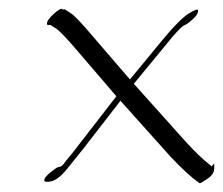

<svg xmlns="http://www.w3.org/2000/svg" viewBox="-20 -388 505 435"><path d="M465.3 -18.1V-6.3Q465.3 2 450 15.6Q434.6 29.3 430.7 26.4ZM454.1 -15.6 465.3 -6.3Q465.3 7.3 449.2 17.6Q433.1 27.8 431.2 26.4Q404.8 7.8 366.2 -33.2L252.9 -159.7L167 -48.8Q166 -47.4 160.6 -41Q155.3 -34.7 134 -7.8Q112.8 19 96.4 22.7Q80.1 26.4 80.3 20Q80.6 13.7 94.2 2.7Q107.9 -8.3 110.8 -9Q113.8 -9.8 115 -10Q116.2 -10.3 117.4 -11Q118.7 -11.7 119.1 -11.7Q119.6 -11.7 120.8 -12.9Q122.1 -14.2 122.3 -14.4Q122.6 -14.6 123.8 -16.1Q125 -17.6 129.6 -23.7Q134.3 -29.8 145 -42.5L243.7 -169.9L155.3 -272.9Q119.1 -315.4 107.2 -323.2Q95.2 -331.1 94.2 -331.5H88.4Q86.4 -331.5 86.4 -334V-334.5Q86.4 -342.8 102.5 -357.2Q118.7 -371.6 121.1 -366.7H126Q127 -366.7 127.4 -366.5Q127.9 -366.2 140.6 -357.9Q153.3 -349.6 189.5 -306.6L274.4 -208L349.6 -299.3Q386.7 -344.2 407.7 -357.4Q428.7 -370.6 428.7 -364.3V-363.3Q428.7 -355 416.3 -344Q403.8 -333 397.5 -330.6Q391.1 -328.1 369.6 -303.2L283.2 -198.2L400.4 -67.4Q431.2 -33.7 454.1 -15.6Z"/></svg>

Font: ML-NILA03
Style: Regular
Weight: 400
Designer: CLT@C-DIT
Version: Version ML-NILA03 1.0